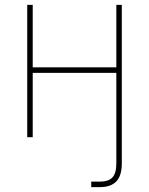

<svg xmlns="http://www.w3.org/2000/svg" viewBox="-20 -561 610 785"><path d="M388.2 204.1Q381.8 204.1 371.6 204.1Q361.3 204.1 353 204.1V181.6Q362.3 181.6 372.1 181.6Q381.8 181.6 388.2 181.6Q423.3 181.6 439.5 164.6Q455.6 147.5 455.6 107.4V0H478V107.4Q478 157.2 455.6 180.7Q433.1 204.1 388.2 204.1ZM466.3 -285.6V-263.2H106V-285.6ZM113.8 -541V0H91.3V-541ZM478 -541V0H455.6V-541Z"/></svg>

Font: Inter 17pt Thin
Style: Regular
Weight: 250
Version: Version 4.001;git-66647c0bb